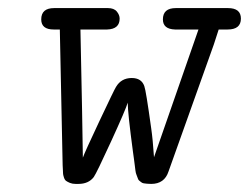

<svg xmlns="http://www.w3.org/2000/svg" viewBox="-20 -451 616 475"><path d="M82 -403Q82 -431 114 -431H247Q262 -431 269 -422.5Q276 -414 276 -405Q276 -379 245 -378H179L183 -181L185 -61Q189 -73 226 -151.5Q263 -230 267 -236Q280 -258 306 -258Q330 -258 337 -238Q341 -228 354 -134Q358 -107 361 -62L471 -378H413Q383 -379 383 -403Q383 -431 415 -431H544Q576 -431 576 -405Q576 -378 543 -378H521L509 -341L397 -27Q387 4 354 4Q348 4 343.5 3.5Q339 3 335.5 2.5Q332 2 329 -0.5Q326 -3 324 -4.5Q322 -6 320.5 -11Q319 -16 317.5 -19Q316 -22 315 -29.5Q314 -37 313.5 -41.5Q313 -46 311.5 -57Q310 -68 309 -75Q296 -172 296 -197Q291 -180 255 -101.5Q219 -23 212 -13Q199 4 174 4H167Q159 4 153 1.5Q147 -1 143.5 -3.5Q140 -6 138 -12.5Q136 -19 136 -21.5Q136 -24 135.5 -32.5Q135 -41 135 -42L128 -378H113Q82 -378 82 -403Z"/></svg>

Font: CMU Typewriter Text
Style: LightOblique
Weight: 200
Italic angle: -9.46001°
Version: Version 0.7.0